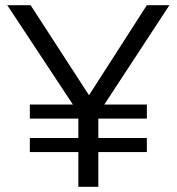

<svg xmlns="http://www.w3.org/2000/svg" viewBox="-20 -720 681 740"><path d="M282 0V-134H95V-188H282V-263H95V-317H261L8 -700H98L323 -353L546 -700H633L382 -317H546V-263H359V-188H546V-134H359V0Z"/></svg>

Font: Red Hat Display VF
Style: Regular
Weight: 300
Designer: Pentagram, MCKL
Foundry: Pentagram, MCKL
Version: Version 1.023